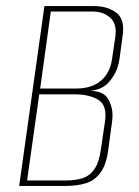

<svg xmlns="http://www.w3.org/2000/svg" viewBox="-20 -611 456 631"><path d="M43 0 126 -591H289Q333 -591 362 -569.5Q391 -548 383 -494L373 -419Q369 -390 357 -368.5Q345 -347 331 -334Q313 -319 291.5 -315Q270 -311 258 -311V-314Q281 -314 301 -309.5Q321 -305 331 -292Q342 -277 347 -256.5Q352 -236 348 -209L336 -120Q329 -68 309.5 -42.5Q290 -17 261.5 -8.5Q233 0 197 0ZM69 -18H198Q228 -18 251.5 -25.5Q275 -33 290.5 -55.5Q306 -78 312 -123L325 -211Q333 -265 303 -283Q273 -301 226 -301H109ZM112 -320H229Q282 -320 312 -346Q342 -372 348 -416L359 -490Q365 -532 342.5 -552.5Q320 -573 286 -573H147Z"/></svg>

Font: Alumni Sans SC Thin
Style: Italic
Weight: 100
Italic angle: -8°
Designer: Robert E. Leuschke
Foundry: Robert E. Leuschke
Version: Version 1.016